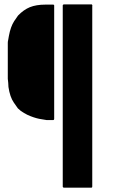

<svg xmlns="http://www.w3.org/2000/svg" viewBox="-20 -860 520 877"><path d="M225.6 -837.9Q226.6 -836.9 227.5 -835.9Q227.5 -835 227.5 -834Q227.5 -662.1 227.5 -317.4Q227.5 -314.5 226.6 -313.5Q224.6 -311.5 222.7 -311.5Q212.9 -311.5 193.4 -311.5Q191.4 -311.5 169.9 -315.4Q147.5 -318.4 120.1 -329.1Q104.5 -335 89.8 -343.8Q74.2 -352.5 61.5 -365.2Q60.5 -366.2 43 -391.6Q25.4 -417 18.6 -462.9Q17.6 -471.7 17.6 -481.4Q16.6 -492.2 15.6 -500Q15.6 -500 15.6 -501Q15.6 -501 15.6 -501Q15.6 -503.9 15.6 -505.9Q15.6 -507.8 15.6 -508.8Q15.6 -521.5 15.6 -544.9Q15.6 -575.2 15.6 -610.4Q15.6 -646.5 15.6 -665Q15.6 -670.9 17.6 -678.7Q18.6 -685.5 20.5 -695.3Q28.3 -738.3 44.9 -763.7Q61.5 -788.1 62.5 -789.1Q87.9 -815.4 116.2 -827.1Q145.5 -838.9 186.5 -838.9Q189.5 -838.9 202.1 -838.9Q214.8 -838.9 218.8 -838.9Q219.7 -838.9 222.7 -838.9Q224.6 -838.9 224.6 -838.9Q225.6 -837.9 225.6 -837.9ZM401.4 -835Q401.4 -559.6 401.4 -7.8Q401.4 -5.9 400.4 -3.9Q399.4 -2.9 396.5 -2.9Q355.5 -2.9 271.5 -2.9Q269.5 -2.9 268.6 -3.9Q266.6 -5.9 266.6 -7.8Q266.6 -143.6 266.6 -415Q266.6 -554.7 266.6 -835Q266.6 -836.9 268.6 -838.9Q269.5 -839.8 271.5 -839.8Q273.4 -839.8 295.9 -839.8Q318.4 -839.8 342.8 -839.8Q363.3 -839.8 378.9 -839.8Q395.5 -839.8 396.5 -839.8Q398.4 -839.8 399.4 -839.8Q400.4 -838.9 400.4 -837.9Q401.4 -836.9 402.3 -836.9Q402.3 -835.9 401.4 -835Z"/></svg>

Font: Typeface
Style: Regular
Weight: 400
Version: Version 1.0